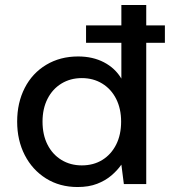

<svg xmlns="http://www.w3.org/2000/svg" viewBox="-20 -740 718 772"><path d="M326 -568V-638H643V-568ZM292 12Q220 12 165 -22.5Q110 -57 79.5 -116.5Q49 -176 49 -251Q49 -327 79.5 -386.5Q110 -446 166 -479.5Q222 -513 294 -513Q353 -513 398 -489.5Q443 -466 468 -424V-720H568V0H478L468 -78Q452 -55 428 -34.5Q404 -14 370.5 -1Q337 12 292 12ZM309 -75Q356 -75 391.5 -97Q427 -119 447 -158.5Q467 -198 467 -251Q467 -303 447 -342.5Q427 -382 391 -404Q355 -426 309 -426Q263 -426 227 -404Q191 -382 171 -342.5Q151 -303 151 -251Q151 -198 171 -158.5Q191 -119 227 -97Q263 -75 309 -75Z"/></svg>

Font: DM Sans 17pt Medium
Style: Regular
Weight: 500
Version: Version 4.004;gftools[0.9.30]